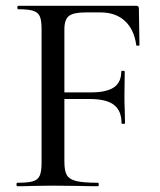

<svg xmlns="http://www.w3.org/2000/svg" viewBox="-20 -645 553 665"><path d="M463 -489Q463 -487 457.5 -486.5Q452 -486 452 -489Q444 -544 412 -573Q380 -602 328 -602H276Q234 -602 218.5 -589.5Q203 -577 203 -543V-325H295Q349 -325 374.5 -342.5Q400 -360 400 -397Q400 -400 406 -400Q412 -400 412 -397L411 -313Q411 -283 412 -268L413 -218Q413 -216 407 -216Q401 -216 401 -218Q401 -261 375 -281.5Q349 -302 292 -302H203V-85Q203 -53 211.5 -38.5Q220 -24 244 -18Q268 -12 320 -12Q322 -12 322 -6Q322 0 320 0Q279 0 256 -1L162 -2L91 -1Q72 0 40 0Q37 0 37 -6Q37 -12 40 -12Q77 -12 94 -17Q111 -22 117.5 -36.5Q124 -51 124 -81V-544Q124 -574 118 -588Q112 -602 95.5 -607.5Q79 -613 43 -613Q40 -613 40 -619Q40 -625 43 -625H452Q461 -625 461 -616Z"/></svg>

Font: Cormorant SC Medium
Style: Regular
Weight: 500
Designer: Christian Thalmann (Catharsis Fonts)
Version: Version 3.000